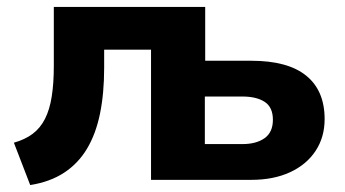

<svg xmlns="http://www.w3.org/2000/svg" viewBox="-20 -518 995 553"><path d="M67 15 20 -107Q52 -116 74 -132.5Q96 -149 109.5 -175.5Q123 -202 129 -240Q135 -278 135 -328V-498H571V-343H704Q809 -343 862 -300Q915 -257 915 -175Q915 -123 889 -83.5Q863 -44 815.5 -22Q768 0 704 0H415V-375H280V-323Q280 -249 268 -190.5Q256 -132 230.5 -89.5Q205 -47 164.5 -20.5Q124 6 67 15ZM570 -103H678Q718 -103 742 -120Q766 -137 766 -173Q766 -209 742.5 -224.5Q719 -240 678 -240H570Z"/></svg>

Font: Nunito Sans 9pt ExtraBold
Style: Regular
Weight: 800
Version: Version 3.101;gftools[0.9.27]